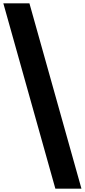

<svg xmlns="http://www.w3.org/2000/svg" viewBox="-38 -951 507 1148"><path d="M-18 -931H138L449 177H293Z"/></svg>

Font: Biryani ExtraBold
Style: Regular
Weight: 800
Designer: Dan Reynolds and Mathieu Reguer
Foundry: Dan Reynolds and Mathieu Reguer
Version: Version 1.004; ttfautohint (v1.1) -l 5 -r 5 -G 72 -x 0 -D la